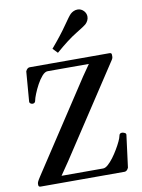

<svg xmlns="http://www.w3.org/2000/svg" viewBox="-103 -1044 824 1114"><g transform="rotate(-10 309.0 -487.5)"><path d="M44.4 0Q37.6 0 34.7 -2.9Q31.7 -5.9 31.7 -12.2V-19Q31.7 -23.9 35.4 -32Q39.1 -40 52.2 -60.1L397.9 -586.9L454.1 -668L474.1 -652.3H200.7Q184.6 -652.3 167.7 -633.3Q150.9 -614.3 136.2 -587.2Q121.6 -560.1 111.6 -534.9Q101.6 -509.8 99.6 -497.6Q97.2 -481.4 81.5 -481.4Q76.2 -481.4 69.8 -485.6Q63.5 -489.7 64 -498L78.1 -672.9Q86.9 -692.4 101.1 -692.9H571.8Q577.6 -692.9 581.1 -690.4Q584.5 -688 584.5 -681.2V-668.9Q584.5 -662.6 579.6 -654.3L227.5 -118.2L156.7 -14.6L134.3 -40.5H419.4Q432.6 -40.5 448.5 -54.4Q464.4 -68.4 480.5 -89.8Q496.6 -111.3 510.7 -135.3Q524.9 -159.2 534.2 -179.2Q543.5 -199.2 545.4 -210Q547.4 -226.1 563.5 -226.1Q568.8 -226.1 578.1 -221.9Q587.4 -217.8 586.4 -209.5L562 -20Q553.2 -0.5 539.1 0ZM277.8 -747.1 250.5 -775.4Q309.6 -844.7 344.5 -895.5Q379.4 -946.3 390.6 -957Q398.4 -964.4 409.4 -969.5Q420.4 -974.6 433.1 -974.6Q453.6 -974.6 469.2 -958.5Q476.6 -950.2 479.7 -941.9Q482.9 -933.6 482.9 -924.3Q482.9 -912.6 477.8 -902.1Q472.7 -891.6 464.8 -883.8Q453.6 -873 403.1 -842.5Q352.5 -812 277.8 -747.1Z"/></g></svg>

Font: Gelasio Medium
Style: Regular
Weight: 500
Designer: Eben Sorkin
Foundry: Eben Sorkin
Version: Version 1.008